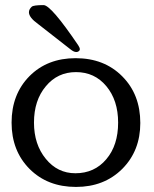

<svg xmlns="http://www.w3.org/2000/svg" viewBox="-20 -736 611 761"><path d="M401.4 -105Q448.2 -160.2 448.2 -250Q448.2 -338.4 401.4 -394.5Q355 -450.2 281.2 -450.2Q208 -450.2 161.6 -394Q114.7 -338.4 114.7 -250Q114.7 -163.6 161.6 -106.4Q208 -49.3 278.8 -49.3Q354.5 -49.3 401.4 -105ZM464.4 -433.6Q536.1 -361.8 536.1 -248.5Q536.1 -138.2 464.4 -66.4Q392.6 4.9 281.2 4.9Q168.5 4.9 97.2 -66.4Q25.9 -138.2 25.9 -250Q25.9 -362.3 96.7 -434.1Q167.5 -505.4 279.8 -505.4Q393.1 -505.4 464.4 -433.6ZM290 -556.6Q296.4 -546.9 296.4 -541Q296.4 -537.6 294.4 -535.2Q289.6 -529.8 282.2 -529.8Q272.5 -529.8 259.3 -540.5Q256.3 -543 131.8 -640.1Q94.7 -666.5 94.7 -687.5Q94.7 -699.2 106 -709.5Q113.3 -715.8 152.8 -715.8Q182.1 -715.8 290 -556.6Z"/></svg>

Font: inglobal
Style: Regular
Weight: 400
Designer: Andrey Kochetov, Denis Davydov, Evgeny Yurtaev
Foundry: inglobal
Version: Version 1.00 September 25, 2014, initial release